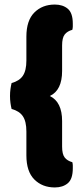

<svg xmlns="http://www.w3.org/2000/svg" viewBox="-20 -688 367 844"><path d="M199 -266Q253 -240 253 -156V-44Q253 -10 264.5 4.5Q276 19 298 25Q300 33 300 39.5Q300 46 300 52Q300 99 278 117.5Q256 136 221 136Q166 136 131 101Q96 66 96 -5V-110Q96 -154 80.5 -177Q65 -200 31 -209Q28 -221 26 -235.5Q24 -250 24 -266Q24 -282 26 -296.5Q28 -311 31 -323Q65 -332 80.5 -355Q96 -378 96 -422V-527Q96 -598 131 -633Q166 -668 221 -668Q256 -668 278 -649.5Q300 -631 300 -584Q300 -578 300 -571.5Q300 -565 298 -557Q276 -551 264.5 -536.5Q253 -522 253 -488V-376Q253 -291 199 -266Z"/></svg>

Font: Baloo Tamma
Style: Regular
Weight: 400
Designer: Divya Kowshik and Ek Type
Foundry: Ek Type
Version: Version 1.007;PS 1.000;hotconv 1.0.88;makeotf.lib2.5.647800